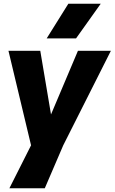

<svg xmlns="http://www.w3.org/2000/svg" viewBox="-20 -800 609 1020"><path d="M384 -596H228L343 -780H515ZM218 200H30L145 -28L25 -530H194L251 -192L394 -530H569L316 -28Z"/></svg>

Font: Tanohe Sans
Style: Bold Italic
Weight: 700
Designer: Village Type and Design LLC & Cristiano Sobral
Foundry: Cooper Hewitt Smithsonian Design Museum
Version: Version 1.00;September 29, 2021;FontCreator 13.0.0.2655 64-b